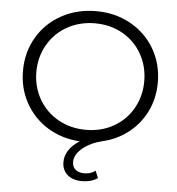

<svg xmlns="http://www.w3.org/2000/svg" viewBox="-57 -704 886 959"><g transform="rotate(5 385.5 -224.0)"><path d="M724 -322Q724 -241 691 -175Q658 -109 601.5 -65.5Q545 -22 475 -6Q414 9 375.5 41Q337 73 337 110Q337 135 353.5 148.5Q370 162 397 162Q431 162 453 144L468 180Q435 202 390 202Q343 202 316 178.5Q289 155 289 115Q289 51 361 5Q270 -1 199.5 -44.5Q129 -88 88.5 -160.5Q48 -233 48 -322Q48 -415 92 -490Q136 -565 213.5 -607.5Q291 -650 386.5 -650Q482 -650 559 -607.5Q636 -565 680 -490Q724 -415 724 -322ZM386.5 -55Q463 -55 524.5 -89.5Q586 -124 621 -185.5Q656 -247 656 -322Q656 -397 621 -458.5Q586 -520 524.5 -554.5Q463 -589 386.5 -589Q310 -589 248 -554.5Q186 -520 150.5 -458.5Q115 -397 115 -322Q115 -247 150.5 -185.5Q186 -124 248 -89.5Q310 -55 386.5 -55Z"/></g></svg>

Font: Montserrat Ace
Style: Regular
Weight: 400
Designer: Julieta Ulanovsky
Foundry: Julieta Ulanovsky
Version: Version 1